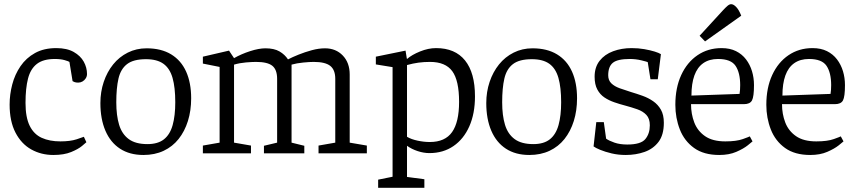

<svg xmlns="http://www.w3.org/2000/svg" viewBox="-20 -733 4100 918"><path d="M235 8Q177 8 129.5 -18.5Q82 -45 54 -99Q26 -153 26 -233Q26 -281 38.5 -329Q51 -377 78 -416.5Q105 -456 147.5 -479.5Q190 -503 249 -503Q300 -503 332.5 -484.5Q365 -466 380.5 -438Q396 -410 396 -379Q396 -368 390 -358.5Q384 -349 374.5 -343.5Q365 -338 354 -338Q343 -338 336.5 -340.5Q330 -343 327 -345L312 -437Q308 -440 289 -445.5Q270 -451 242 -451Q187 -451 156.5 -427.5Q126 -404 114 -357.5Q102 -311 102 -241Q102 -172 122 -131.5Q142 -91 179.5 -74Q217 -57 269 -57Q316 -57 346.5 -67Q377 -77 381 -79L393 -53Q390 -50 372 -35Q354 -20 320 -6Q286 8 235 8Z M666 8Q600 8 554 -22Q508 -52 484 -108Q460 -164 460 -240Q460 -294 476 -341.5Q492 -389 521 -425Q550 -461 591 -481.5Q632 -502 681 -502Q751 -502 798.5 -473Q846 -444 870 -390.5Q894 -337 894 -263Q894 -204 878.5 -154.5Q863 -105 834 -68.5Q805 -32 762.5 -12Q720 8 666 8ZM685 -44Q735 -44 764 -67Q793 -90 805.5 -135Q818 -180 818 -244Q818 -315 805 -360.5Q792 -406 761.5 -428Q731 -450 678 -450Q618 -450 587.5 -426.5Q557 -403 546.5 -357.5Q536 -312 536 -244Q536 -181 549.5 -136.5Q563 -92 595.5 -68Q628 -44 685 -44Z M950 0V-37L1030 -51V-413L950 -429V-462L1075 -491L1099 -455Q1134 -475 1176 -488.5Q1218 -502 1249 -502Q1291 -502 1316.5 -487Q1342 -472 1357 -449Q1378 -460 1408 -472Q1438 -484 1471 -493Q1504 -502 1534 -502Q1586 -502 1619 -467.5Q1652 -433 1652 -377V-51L1734 -37V0H1503V-37L1583 -51V-356Q1583 -399 1559 -418Q1535 -437 1480 -437Q1461 -437 1430 -434Q1399 -431 1374 -424Q1374 -420 1374 -414.5Q1374 -409 1374 -404V-51L1435 -36V0H1242V-36L1305 -51V-356Q1305 -400 1282 -418.5Q1259 -437 1204 -437Q1186 -437 1156 -434.5Q1126 -432 1099 -424V-51L1180 -37V0Z M1788 165V126L1857 112V-412L1777 -425V-462L1919 -491L1925 -454L1926 -451Q1949 -471 1988.5 -487Q2028 -503 2065 -503Q2156 -503 2203.5 -444Q2251 -385 2251 -272Q2251 -190 2224 -129Q2197 -68 2148 -34.5Q2099 -1 2033 -1Q2006 -1 1977 -10.5Q1948 -20 1926 -36V-30V-20V113L2009 124V165ZM2035 -54Q2108 -54 2141.5 -101.5Q2175 -149 2175 -246Q2175 -348 2142.5 -392.5Q2110 -437 2036 -437Q2007 -437 1981 -433.5Q1955 -430 1926 -422V-79Q1946 -67 1976.5 -60.5Q2007 -54 2035 -54Z M2511 8Q2445 8 2399 -22Q2353 -52 2329 -108Q2305 -164 2305 -240Q2305 -294 2321 -341.5Q2337 -389 2366 -425Q2395 -461 2436 -481.5Q2477 -502 2526 -502Q2596 -502 2643.5 -473Q2691 -444 2715 -390.5Q2739 -337 2739 -263Q2739 -204 2723.5 -154.5Q2708 -105 2679 -68.5Q2650 -32 2607.5 -12Q2565 8 2511 8ZM2530 -44Q2580 -44 2609 -67Q2638 -90 2650.5 -135Q2663 -180 2663 -244Q2663 -315 2650 -360.5Q2637 -406 2606.5 -428Q2576 -450 2523 -450Q2463 -450 2432.5 -426.5Q2402 -403 2391.5 -357.5Q2381 -312 2381 -244Q2381 -181 2394.5 -136.5Q2408 -92 2440.5 -68Q2473 -44 2530 -44Z M2972 8Q2936 8 2904.5 0.5Q2873 -7 2850 -16.5Q2827 -26 2818 -33L2831 -149H2867L2878 -70Q2892 -60 2918 -51Q2944 -42 2979 -42Q3044 -42 3065.5 -68Q3087 -94 3087 -134Q3087 -166 3070.5 -183.5Q3054 -201 3027 -210.5Q3000 -220 2970 -228Q2943 -235 2917 -244Q2891 -253 2870 -267Q2849 -281 2836 -305Q2823 -329 2823 -366Q2823 -412 2847 -442.5Q2871 -473 2911.5 -488Q2952 -503 3000 -503Q3032 -503 3060.5 -498Q3089 -493 3110 -486.5Q3131 -480 3140 -474L3125 -354H3090L3077 -436Q3073 -438 3046.5 -444.5Q3020 -451 2991 -451Q2933 -451 2910.5 -433Q2888 -415 2888 -373Q2888 -349 2903 -334.5Q2918 -320 2943 -311Q2968 -302 2997 -293Q3024 -285 3052 -275Q3080 -265 3103 -249Q3126 -233 3140 -208.5Q3154 -184 3154 -146Q3154 -88 3128.5 -54.5Q3103 -21 3061.5 -6.5Q3020 8 2972 8Z M3419 8Q3345 8 3298.5 -25.5Q3252 -59 3230.5 -114Q3209 -169 3209 -232Q3209 -313 3237 -374Q3265 -435 3315 -469Q3365 -503 3430 -503Q3470 -503 3499 -488.5Q3528 -474 3547 -449Q3566 -424 3575.5 -392.5Q3585 -361 3585 -326Q3585 -271 3575.5 -253Q3566 -235 3537 -235H3284Q3284 -188 3299.5 -147.5Q3315 -107 3351 -82Q3387 -57 3448 -57Q3501 -57 3531.5 -68Q3562 -79 3565 -81L3578 -57Q3575 -54 3555 -38Q3535 -22 3500.5 -7Q3466 8 3419 8ZM3286 -276 3516 -284Q3519 -302 3519 -326Q3519 -385 3497 -418Q3475 -451 3413 -451Q3371 -451 3342.5 -431Q3314 -411 3300 -372Q3286 -333 3286 -276ZM3351 -535 3325 -562 3437 -684Q3450 -698 3459 -705.5Q3468 -713 3476 -713Q3487 -713 3500 -699.5Q3513 -686 3524 -658Z M3854 8Q3780 8 3733.5 -25.5Q3687 -59 3665.5 -114Q3644 -169 3644 -232Q3644 -313 3672 -374Q3700 -435 3750 -469Q3800 -503 3865 -503Q3905 -503 3934 -488.5Q3963 -474 3982 -449Q4001 -424 4010.5 -392.5Q4020 -361 4020 -326Q4020 -271 4010.5 -253Q4001 -235 3972 -235H3719Q3719 -188 3734.5 -147.5Q3750 -107 3786 -82Q3822 -57 3883 -57Q3936 -57 3966.5 -68Q3997 -79 4000 -81L4013 -57Q4010 -54 3990 -38Q3970 -22 3935.5 -7Q3901 8 3854 8ZM3721 -276 3951 -284Q3954 -302 3954 -326Q3954 -385 3932 -418Q3910 -451 3848 -451Q3806 -451 3777.5 -431Q3749 -411 3735 -372Q3721 -333 3721 -276Z"/></svg>

Font: Faustina Light Light
Style: Regular
Weight: 300
Version: Version 1.200